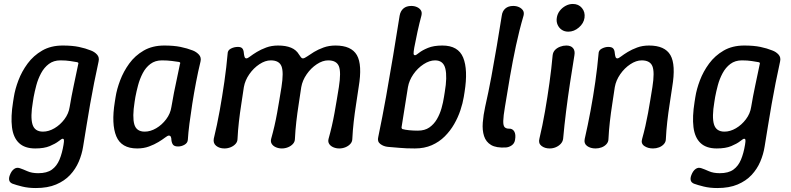

<svg xmlns="http://www.w3.org/2000/svg" viewBox="-20 -740 3997 970"><path d="M161 210Q123 210 92.5 202.5Q62 195 43 188Q29 182 26.5 170.5Q24 159 30 144Q38 123 51.5 113.5Q65 104 81 110Q96 115 118.5 125Q141 135 173 135Q217 135 242 117Q267 99 280.5 66.5Q294 34 301 -9Q304 -27 303 -33Q302 -39 296 -39Q292 -39 276 -26.5Q260 -14 231.5 -2Q203 10 158 10Q105 10 76 -17.5Q47 -45 40.5 -97.5Q34 -150 46 -225L50 -250Q56 -289 73 -334Q90 -379 119.5 -419Q149 -459 193 -484.5Q237 -510 297 -510Q345 -510 378.5 -503Q412 -496 439 -485Q458 -478 470.5 -464Q483 -450 478 -429Q466 -375 455.5 -321.5Q445 -268 435.5 -214.5Q426 -161 417.5 -107.5Q409 -54 400 0Q394 39 378 76.5Q362 114 334 144Q306 174 263.5 192Q221 210 161 210ZM197 -75Q226 -75 255 -92Q284 -109 305.5 -137.5Q327 -166 332 -200Q341 -254 352.5 -308Q364 -362 375 -415Q377 -420 375.5 -422.5Q374 -425 369 -426Q357 -428 335.5 -431.5Q314 -435 285 -435Q251 -435 227 -417Q203 -399 187.5 -370Q172 -341 163.5 -309Q155 -277 150 -250L146 -225Q133 -149 144 -112Q155 -75 197 -75Z M673 10Q593 10 567.5 -51.5Q542 -113 560 -225L564 -250Q570 -289 587 -334Q604 -379 633 -419Q662 -459 706 -484.5Q750 -510 810 -510Q858 -510 892 -503Q926 -496 954 -485Q972 -478 985 -464Q998 -450 993 -429Q981 -380 970.5 -325Q960 -270 951.5 -216Q943 -162 937 -115Q931 -68 929 -34Q928 -18 912.5 -9Q897 0 880 0Q862 0 855 -8Q848 -16 846 -32Q846 -43 843 -49Q840 -55 833 -55Q827 -55 814 -45Q801 -35 780.5 -22.5Q760 -10 733 0Q706 10 673 10ZM711 -75Q740 -75 769 -92Q798 -109 819.5 -137.5Q841 -166 846 -200Q852 -236 859 -272Q866 -308 874 -344Q882 -380 889 -416Q894 -425 884 -427Q872 -429 848.5 -432Q825 -435 798 -435Q764 -435 740 -417Q716 -399 701 -370Q686 -341 677.5 -309Q669 -277 664 -250L660 -225Q648 -149 658.5 -112Q669 -75 711 -75Z M1114 10Q1089 10 1072.5 -3Q1056 -16 1060 -39Q1077 -109 1090 -181.5Q1103 -254 1113.5 -327Q1124 -400 1130 -469Q1130 -486 1146.5 -494.5Q1163 -503 1182 -503Q1198 -503 1204.5 -495Q1211 -487 1212 -471Q1213 -461 1215.5 -453Q1218 -445 1225 -445Q1231 -445 1244 -455Q1257 -465 1277.5 -477.5Q1298 -490 1325 -500Q1352 -510 1385 -510Q1424 -510 1450.5 -499Q1477 -488 1491 -464Q1496 -456 1500.5 -450.5Q1505 -445 1510 -445Q1518 -445 1532 -455Q1546 -465 1566.5 -477.5Q1587 -490 1614.5 -500Q1642 -510 1675 -510Q1755 -510 1783 -461.5Q1811 -413 1792 -300Q1786 -258 1779 -213.5Q1772 -169 1767 -125Q1762 -81 1760 -39Q1760 -24 1750 -13Q1740 -2 1725 4Q1710 10 1694 10Q1678 10 1664 4Q1650 -2 1643 -13Q1636 -24 1640 -39Q1649 -71 1656.5 -103.5Q1664 -136 1670 -169.5Q1676 -203 1681.5 -236Q1687 -269 1692 -300Q1704 -376 1692 -405.5Q1680 -435 1638 -435Q1610 -435 1580.5 -415.5Q1551 -396 1529.5 -365Q1508 -334 1502 -300Q1496 -258 1489 -213.5Q1482 -169 1477 -125Q1472 -81 1470 -39Q1470 -24 1460 -13Q1450 -2 1435 4Q1420 10 1404 10Q1388 10 1374 4Q1360 -2 1353 -13Q1346 -24 1350 -39Q1359 -71 1366.5 -103.5Q1374 -136 1380 -169.5Q1386 -203 1391.5 -236Q1397 -269 1402 -300Q1414 -376 1402 -405.5Q1390 -435 1348 -435Q1320 -435 1290.5 -415.5Q1261 -396 1239.5 -365Q1218 -334 1212 -300Q1206 -258 1199 -213.5Q1192 -169 1187 -125Q1182 -81 1180 -39Q1180 -24 1170 -13Q1160 -2 1145 4Q1130 10 1114 10Z M2076 10Q2030 10 1999.5 7Q1969 4 1940 2Q1918 0 1901.5 -12.5Q1885 -25 1891 -48Q1912 -149 1930.5 -252Q1949 -355 1966 -458Q1983 -561 1999 -661Q2003 -684 2018 -697Q2033 -710 2058 -710Q2074 -710 2087 -704Q2100 -698 2106.5 -687.5Q2113 -677 2109 -661Q2099 -624 2089.5 -581Q2080 -538 2073 -500Q2069 -477 2069.5 -469Q2070 -461 2077 -461Q2082 -461 2097.5 -473.5Q2113 -486 2142 -498Q2171 -510 2215 -510Q2295 -510 2320 -449Q2345 -388 2327 -275L2323 -250Q2318 -219 2306 -183Q2294 -147 2274.5 -113Q2255 -79 2227 -51Q2199 -23 2161.5 -6.5Q2124 10 2076 10ZM2091 -80Q2126 -80 2149 -96Q2172 -112 2187 -137.5Q2202 -163 2210.5 -193Q2219 -223 2223 -250L2227 -275Q2240 -351 2230 -393Q2220 -435 2178 -435Q2150 -435 2120 -415.5Q2090 -396 2068.5 -365Q2047 -334 2041 -300L2009 -99Q2008 -95 2009.5 -92Q2011 -89 2013 -88Q2027 -84 2047.5 -82Q2068 -80 2091 -80Z M2536 5Q2487 8 2461 -7.5Q2435 -23 2425.5 -52.5Q2416 -82 2419 -120.5Q2422 -159 2431 -200Q2448 -275 2462.5 -353Q2477 -431 2490 -508.5Q2503 -586 2515 -661Q2518 -684 2533 -697Q2548 -710 2573 -710Q2589 -710 2602 -704Q2615 -698 2622 -687.5Q2629 -677 2625 -661Q2603 -586 2586.5 -508.5Q2570 -431 2556.5 -353Q2543 -275 2531 -200Q2523 -153 2522.5 -129Q2522 -105 2529.5 -97.5Q2537 -90 2551 -90Q2569 -91 2578 -76Q2587 -61 2582 -33Q2579 -15 2565 -5.5Q2551 4 2536 5Z M2757 10Q2732 10 2715.5 -3Q2699 -16 2705 -39Q2721 -106 2733.5 -178Q2746 -250 2756 -322Q2766 -394 2772 -461Q2774 -477 2784 -487.5Q2794 -498 2809.5 -504Q2825 -510 2841 -510Q2864 -510 2875 -497Q2886 -484 2882 -461Q2871 -394 2860 -322Q2849 -250 2840 -178Q2831 -106 2825 -39Q2823 -24 2812.5 -13Q2802 -2 2787.5 4Q2773 10 2757 10ZM2851 -580Q2832 -580 2818 -589.5Q2804 -599 2797 -615Q2790 -631 2793 -650Q2796 -670 2808 -685.5Q2820 -701 2837.5 -710.5Q2855 -720 2874 -720Q2903 -720 2920 -699.5Q2937 -679 2933 -650Q2929 -622 2904.5 -601Q2880 -580 2851 -580Z M3004 -469Q3004 -486 3020.5 -494.5Q3037 -503 3053 -503Q3071 -503 3078 -495Q3085 -487 3086 -471Q3087 -461 3089.5 -453Q3092 -445 3099 -445Q3105 -445 3118 -455Q3131 -465 3151.5 -477.5Q3172 -490 3199 -500Q3226 -510 3259 -510Q3339 -510 3367 -461.5Q3395 -413 3376 -300Q3370 -258 3363 -213.5Q3356 -169 3351 -124.5Q3346 -80 3344 -38Q3344 -23 3334 -12Q3324 -1 3309.5 4.5Q3295 10 3279 10Q3253 10 3235 -2.5Q3217 -15 3224 -38Q3233 -70 3240.5 -103Q3248 -136 3254 -169Q3260 -202 3265.5 -235.5Q3271 -269 3276 -300Q3288 -376 3276 -405.5Q3264 -435 3222 -435Q3194 -435 3164.5 -415.5Q3135 -396 3113.5 -365Q3092 -334 3086 -300Q3080 -258 3073 -213.5Q3066 -169 3061 -124.5Q3056 -80 3054 -38Q3054 -23 3044 -12Q3034 -1 3019.5 4.5Q3005 10 2989 10Q2963 10 2946 -2.5Q2929 -15 2934 -38Q2950 -108 2963.5 -180.5Q2977 -253 2987.5 -326.5Q2998 -400 3004 -469Z M3604 210Q3566 210 3535.5 202.5Q3505 195 3486 188Q3472 182 3469.5 170.5Q3467 159 3473 144Q3481 123 3494.5 113.5Q3508 104 3524 110Q3539 115 3561.5 125Q3584 135 3616 135Q3660 135 3685 117Q3710 99 3723.5 66.5Q3737 34 3744 -9Q3747 -27 3746 -33Q3745 -39 3739 -39Q3735 -39 3719 -26.5Q3703 -14 3674.5 -2Q3646 10 3601 10Q3548 10 3519 -17.5Q3490 -45 3483.5 -97.5Q3477 -150 3489 -225L3493 -250Q3499 -289 3516 -334Q3533 -379 3562.5 -419Q3592 -459 3636 -484.5Q3680 -510 3740 -510Q3788 -510 3821.5 -503Q3855 -496 3882 -485Q3901 -478 3913.5 -464Q3926 -450 3921 -429Q3909 -375 3898.5 -321.5Q3888 -268 3878.5 -214.5Q3869 -161 3860.5 -107.5Q3852 -54 3843 0Q3837 39 3821 76.5Q3805 114 3777 144Q3749 174 3706.5 192Q3664 210 3604 210ZM3640 -75Q3669 -75 3698 -92Q3727 -109 3748.5 -137.5Q3770 -166 3775 -200Q3784 -254 3795.5 -308Q3807 -362 3818 -415Q3820 -420 3818.5 -422.5Q3817 -425 3812 -426Q3800 -428 3778.5 -431.5Q3757 -435 3728 -435Q3694 -435 3670 -417Q3646 -399 3630.5 -370Q3615 -341 3606.5 -309Q3598 -277 3593 -250L3589 -225Q3576 -149 3587 -112Q3598 -75 3640 -75Z"/></svg>

Font: Winky Sans
Style: Italic
Weight: 400
Italic angle: -8.97852°
Designer: Simon Atzbach
Foundry: typofactur
Version: Version 1.205